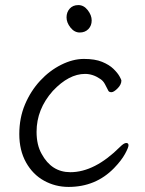

<svg xmlns="http://www.w3.org/2000/svg" viewBox="-20 -718 570 756"><path d="M429 -56Q357 18 250 18Q198 18 153.5 -6.5Q109 -31 82.5 -78.5Q56 -126 56 -190Q56 -254 78.5 -307Q101 -360 138 -400Q175 -440 221 -463Q267 -486 310.5 -486Q354 -486 382 -474.5Q410 -463 426.5 -447Q443 -431 450.5 -417.5Q458 -404 458 -401Q458 -385 443 -370Q428 -355 419 -355Q410 -355 407 -360Q400 -374 393 -387Q386 -400 375 -407Q346 -427 315 -427Q251 -427 188 -360Q124 -288 124 -199Q124 -147 144 -112Q183 -40 257 -40Q353 -40 453 -140Q468 -155 477 -155Q486 -155 486 -146Q486 -137 472 -111.5Q458 -86 429 -56ZM288.5 -698Q310 -698 325.5 -678Q341 -658 341 -637.5Q341 -617 328 -603.5Q315 -590 294 -590Q273 -590 257.5 -609.5Q242 -629 242 -649.5Q242 -670 254.5 -684Q267 -698 288.5 -698Z"/></svg>

Font: QiushuiShotai
Style: Regular
Weight: 600
Designer: Fontworks Inc.
Foundry: Fontworks Inc.
Version: Version 1.250